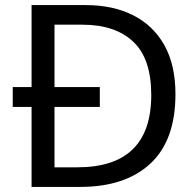

<svg xmlns="http://www.w3.org/2000/svg" viewBox="-20 -734 770 754"><path d="M317 -714Q424 -714 503 -674Q582 -634 625.5 -556.5Q669 -479 669 -364Q669 -183 570.5 -91.5Q472 0 295 0H104V-314H30V-392H104V-714ZM304 -637H194V-392H372V-314H194V-77H284Q574 -77 574 -361Q574 -504 503 -570.5Q432 -637 304 -637Z"/></svg>

Font: Noto Sans Wancho
Style: Regular
Weight: 400
Designer: Monotype Design Team
Foundry: Monotype Imaging Inc.
Version: Version 2.001; ttfautohint (v1.8.4.7-5d5b)